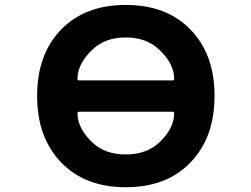

<svg xmlns="http://www.w3.org/2000/svg" viewBox="-20 -785 1040 795"><path d="M158.2 -233.4Q133.8 -301.8 133.8 -387.7Q133.8 -473.6 158.2 -542Q183.6 -611.3 233.4 -663.1Q283.2 -713.9 350.1 -739.3Q417 -764.6 501 -764.6Q585 -764.6 651.9 -739.3Q718.8 -713.9 768.6 -662.6Q818.4 -611.3 843.8 -542Q868.2 -473.6 868.2 -387.7Q868.2 -301.8 843.8 -233.4Q818.4 -164.1 768.6 -112.3Q718.8 -60.5 651.9 -35.2Q585 -9.8 501 -9.8Q417 -9.8 350.1 -35.2Q283.2 -60.5 233.4 -112.3Q183.6 -164.1 158.2 -233.4ZM307.6 -322.3Q300.8 -322.3 300.8 -316.4Q300.8 -252.9 363.3 -194.3Q415 -145.5 500.5 -145.5Q585.9 -145.5 638.7 -194.3Q701.2 -252.9 701.2 -316.4Q701.2 -322.3 694.3 -322.3ZM694.3 -452.1Q701.2 -452.1 701.2 -458Q701.2 -521.5 638.7 -580.1Q585.9 -629.9 500.5 -629.9Q415 -629.9 363.3 -580.1Q300.8 -521.5 300.8 -458Q300.8 -452.1 307.6 -452.1Z"/></svg>

Font: Rounded Mgen+ 1mn bold
Style: Bold
Weight: 700
Designer: [Source Han Sans]
Ryoko NISHIZUKA  (kana & ideographs); Paul D. Hunt (Latin, Greek & Cyrillic); Wenlong ZHANG  (bopomofo
Version: Version 1.059.20150602